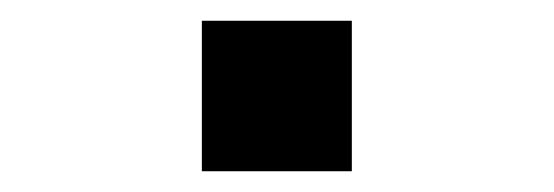

<svg xmlns="http://www.w3.org/2000/svg" viewBox="-20 -165 534 185"><path d="M174.5 0H319V-145H174.5Z"/></svg>

Font: Melete Medium
Style: Regular
Weight: 500
Width: 6
Designer: Sora Sagano
Foundry: DOT COLON
Version: Version 0.200;FEAKit 1.0